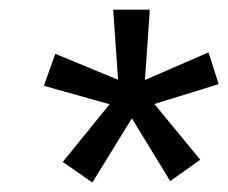

<svg xmlns="http://www.w3.org/2000/svg" viewBox="-20 -743 471 396"><path d="M170.5 -366.5 109.5 -409 206 -528 70.5 -566 94 -632 223.5 -578.5 213.5 -723H289L279 -578L410 -635L431 -569.5L298.5 -528.5L393 -413.5L331 -369.5L252 -499Z"/></svg>

Font: Public Sans Thin Medium
Style: Italic
Weight: 500
Italic angle: -8°
Version: Version 2.001